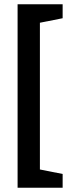

<svg xmlns="http://www.w3.org/2000/svg" viewBox="-20 -724 312 895"><path d="M62 151V-704H272V-639L166 -618V66L272 87V151Z"/></svg>

Font: Faustina
Style: Bold
Weight: 700
Designer: Alfonso Garcia
Foundry: http://www.omnibus-type.com
Version: Version 1.200